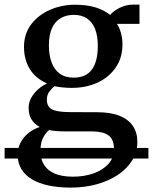

<svg xmlns="http://www.w3.org/2000/svg" viewBox="-54 -574 678 852"><path d="M604.5 82.5V129.5H-33.5V82.5ZM259 258.5Q205 258.5 161.8 249.2Q118.5 240 87.8 221.8Q57 203.5 40.8 176.2Q24.5 149 24.5 113.5Q24.5 83 37.5 58.2Q50.5 33.5 73 15.8Q95.5 -2 122.5 -10.5Q98.5 -23.5 85.8 -44.2Q73 -65 73 -95Q73 -118.5 84.2 -139.2Q95.5 -160 113.8 -176.5Q132 -193 154.5 -203.5Q102 -227.5 77.2 -269.2Q52.5 -311 52.5 -365.5Q52.5 -424.5 84.8 -466.5Q117 -508.5 168.8 -530.8Q220.5 -553 278.5 -553Q332 -553 371 -540.8Q410 -528.5 435 -507.5Q446.5 -523 475 -538.2Q503.5 -553.5 537.5 -553.5H565V-468H465Q472 -458 477.5 -443.8Q483 -429.5 486.2 -412.8Q489.5 -396 489.5 -377.5Q489.5 -318.5 460 -275Q430.5 -231.5 379.5 -207.8Q328.5 -184 265 -184Q244.5 -184 224.5 -186Q204.5 -188 187.5 -191.5Q174.5 -181 164.2 -166.5Q154 -152 154 -132.5Q154 -99.5 177.8 -88Q201.5 -76.5 257.5 -76.5L376.5 -76Q437.5 -76 477 -60Q516.5 -44 536 -14.5Q555.5 15 555.5 55.5Q555.5 100.5 532.5 137.8Q509.5 175 469 202Q428.5 229 374.8 243.8Q321 258.5 259 258.5ZM270 210Q319.5 210 360.8 195.5Q402 181 427 153.5Q452 126 452 87.5Q452 62.5 443.2 45Q434.5 27.5 412 18.2Q389.5 9 346.5 9H233Q212.5 9 195 7.5Q177.5 6 163.5 3Q146.5 18 136 40Q125.5 62 125.5 95.5Q125.5 132.5 141.8 158Q158 183.5 190 196.8Q222 210 270 210ZM272.5 -229.5Q327.5 -229.5 353.8 -265.5Q380 -301.5 380 -370.5Q380 -415 367.8 -445.8Q355.5 -476.5 331.8 -492.2Q308 -508 274 -508Q240.5 -508 215.8 -493.8Q191 -479.5 177 -449.8Q163 -420 163 -372.5Q163 -330.5 174.5 -298.2Q186 -266 210.2 -247.8Q234.5 -229.5 272.5 -229.5Z"/></svg>

Font: Merriweather 60pt Medium
Style: Regular
Weight: 500
Version: Version 2.100